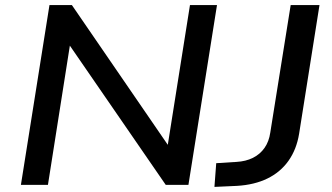

<svg xmlns="http://www.w3.org/2000/svg" viewBox="-20 -725 1301 753"><path d="M62 0 174 -705H262L647 -144H636L725 -705H831L719 0H630L245 -559H256L168 0ZM821 8 828 -85 907 -90Q944 -92 972 -106Q1000 -120 1017.5 -145Q1035 -170 1040 -205L1120 -705H1233L1153 -200Q1143 -139 1111.5 -94.5Q1080 -50 1029 -25Q978 0 909 4Z"/></svg>

Font: Nunito Sans 10pt SemiExpanded SemiBold
Style: Italic
Weight: 600
Width: 6
Italic angle: -9°
Designer: Vernon Adams
Foundry: Vernon Adams
Version: Version 3.101;gftools[0.9.27]